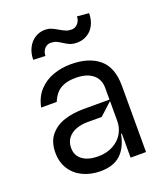

<svg xmlns="http://www.w3.org/2000/svg" viewBox="-143 -869 846 980"><g transform="rotate(-20 280.0 -379.0)"><path d="M49 -154.8Q49 -213.8 79 -249.6Q109 -285.5 156.6 -300.4Q204.2 -315.3 260.7 -315.3H401.3V-380.7Q401.3 -409.4 387.3 -431.6Q373.2 -453.8 345.3 -466.3Q317.5 -478.7 277 -478.7Q236.5 -478.7 210.2 -467.7Q183.9 -456.7 169.2 -438.7Q154.5 -420.8 144.2 -396.3H59.7Q70.7 -451.3 103.5 -486.3Q136.4 -521.3 181.5 -536.9Q226.6 -552.6 277 -552.6Q374.3 -552.6 429.7 -506.4Q485.1 -460.2 485.1 -359.4V0H401.3V-130.7H397Q383.5 -59.7 344.1 -23.4Q304.7 12.8 235.1 12.8Q182.5 12.8 140.1 -7.1Q97.7 -27 73.3 -65Q49 -103 49 -154.8ZM401.3 -197.4V-307.5L333.8 -245.7H256.4Q222.3 -245.7 194.1 -235.1Q165.8 -224.4 149.3 -202.9Q132.8 -181.5 132.8 -150.6Q132.5 -108.3 164.1 -85.4Q195.7 -62.5 247.9 -62.5Q295.5 -62.5 330.3 -81.5Q365.1 -100.5 383.2 -131.4Q401.3 -162.3 401.3 -197.4ZM105.1 -639.2Q105.1 -674.7 119.3 -702.9Q133.5 -731.2 158.2 -747Q182.9 -762.8 213.1 -762.8Q231.2 -762.8 245.4 -757.1Q259.6 -751.4 279.5 -739.7Q297.9 -728.7 311.6 -723Q325.3 -717.3 342.3 -717.3Q355.5 -717.3 366.7 -724.6Q377.8 -731.9 384.2 -744.3Q390.6 -756.7 390.6 -771.3L454.5 -765.6Q454.5 -729.4 440.5 -702.1Q426.5 -674.7 401.8 -659.8Q377.1 -644.9 346.6 -644.9Q323.9 -644.9 308.6 -651.1Q293.3 -657.3 275.2 -669.4Q259.2 -680 246.8 -685.2Q234.4 -690.3 217.3 -690.3Q204.2 -690.3 193.4 -683.1Q182.5 -675.8 176.5 -663.5Q170.5 -651.3 170.5 -636.4Z"/></g></svg>

Font: Riot Sans
Style: Regular
Weight: 400
Designer: Rasmus Andersson
Foundry: rsms
Version: Version 4.001